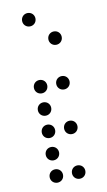

<svg xmlns="http://www.w3.org/2000/svg" viewBox="-87 -823 474 847"><g transform="rotate(-10 150.0 -400.0)"><path d="M100 -720C117 -720 130 -733 130 -750C130 -767 117 -780 100 -780C83 -780 70 -767 70 -750C70 -733 83 -720 100 -720ZM200 -620C217 -620 230 -633 230 -650C230 -667 217 -680 200 -680C183 -680 170 -667 170 -650C170 -633 183 -620 200 -620ZM100 -420C117 -420 130 -433 130 -450C130 -467 117 -480 100 -480C83 -480 70 -467 70 -450C70 -433 83 -420 100 -420ZM200 -420C217 -420 230 -433 230 -450C230 -467 217 -480 200 -480C183 -480 170 -467 170 -450C170 -433 183 -420 200 -420ZM100 -320C117 -320 130 -333 130 -350C130 -367 117 -380 100 -380C83 -380 70 -367 70 -350C70 -333 83 -320 100 -320ZM100 -220C117 -220 130 -233 130 -250C130 -267 117 -280 100 -280C83 -280 70 -267 70 -250C70 -233 83 -220 100 -220ZM200 -220C217 -220 230 -233 230 -250C230 -267 217 -280 200 -280C183 -280 170 -267 170 -250C170 -233 183 -220 200 -220ZM100 -120C117 -120 130 -133 130 -150C130 -167 117 -180 100 -180C83 -180 70 -167 70 -150C70 -133 83 -120 100 -120ZM100 -20C117 -20 130 -33 130 -50C130 -67 117 -80 100 -80C83 -80 70 -67 70 -50C70 -33 83 -20 100 -20ZM200 -20C217 -20 230 -33 230 -50C230 -67 217 -80 200 -80C183 -80 170 -67 170 -50C170 -33 183 -20 200 -20Z"/></g></svg>

Font: TINY 5x3 60
Style: Regular
Weight: 150
Designer: Jack Halten Fahnestock
Foundry: Velvetyne Type Foundry
Version: Version 1.002;hotconv 1.0.109;makeotfexe 2.5.65596